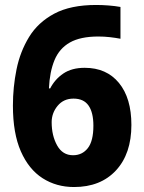

<svg xmlns="http://www.w3.org/2000/svg" viewBox="-20 -743 579 773"><path d="M32 -318Q32 -392 46.5 -463.5Q61 -535 97 -594Q133 -653 198.5 -688Q264 -723 367 -723Q391 -723 417 -721Q443 -719 465 -715V-587Q444 -591 421.5 -593.5Q399 -596 376 -596Q304 -596 261.5 -572Q219 -548 199.5 -501Q180 -454 177 -387H182Q201 -424 235 -447Q269 -470 321 -470Q409 -470 459 -409Q509 -348 509 -240Q509 -124 447 -57Q385 10 278 10Q207 10 151.5 -25.5Q96 -61 64 -133.5Q32 -206 32 -318ZM274 -118Q311 -118 333.5 -146.5Q356 -175 356 -237Q356 -290 336.5 -318Q317 -346 276 -346Q236 -346 212 -317Q188 -288 188 -251Q188 -197 210 -157.5Q232 -118 274 -118Z"/></svg>

Font: Noto Sans Sinhala SemiCondensed ExtraBold
Style: Regular
Weight: 800
Width: 4
Designer: Jelle Bosma - Monotype Design Team
Foundry: Monotype Imaging Inc.
Version: Version 2.006; ttfautohint (v1.8.4.7-5d5b)